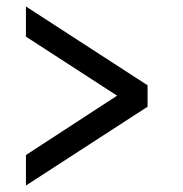

<svg xmlns="http://www.w3.org/2000/svg" viewBox="-20 -590 565 592"><path d="M341 -295 60 -112V-18L435 -261V-327L60 -570V-477Z"/></svg>

Font: Sawarabi Gothic
Style: Regular
Weight: 400
Designer: mshio (mshio@users.sourceforge.jp)
Version: Version 20141215